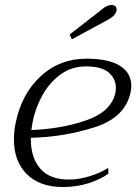

<svg xmlns="http://www.w3.org/2000/svg" viewBox="-20 -742 548 772"><path d="M269 -584 260 -603 388 -703Q410 -722 429 -722Q438 -722 443.5 -717Q449 -712 449 -704Q449 -682 415 -663ZM508 -397Q508 -385 505 -371Q484 -270 361 -230.5Q238 -191 104 -188V-182Q104 -108 142 -64Q180 -20 257 -20Q296 -20 339 -33Q382 -46 415 -67L416 -44Q385 -21 336.5 -5.5Q288 10 233 10Q140 10 88 -41.5Q36 -93 36 -181Q36 -216 43 -248Q67 -365 143.5 -435.5Q220 -506 327 -506Q418 -506 463 -477Q508 -448 508 -397ZM446 -388Q446 -425 417.5 -450Q389 -475 325 -475Q267 -475 222.5 -442Q178 -409 150 -358Q122 -307 111 -251Q107 -229 106 -219Q230 -224 329 -259Q428 -294 444 -369Q446 -381 446 -388Z"/></svg>

Font: Trirong Light
Style: Italic
Weight: 300
Italic angle: -12°
Designer: Katatrad Team
Foundry: CadsonDemak
Version: Version 1.001